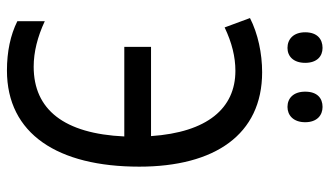

<svg xmlns="http://www.w3.org/2000/svg" viewBox="-218 -721 949 553"><g transform="rotate(90 256.5 -444.5)"><path d="M73 -849C73 -815 93 -798 118 -798C142 -798 161 -815 161 -849C161 -883 142 -899 118 -899C93 -899 73 -884 73 -849ZM244 -849C244 -815 263 -798 288 -798C312 -798 332 -815 332 -849C332 -883 312 -899 288 -899C263 -899 244 -884 244 -849ZM183 10C366 10 460 -137 460 -371C460 -588 368 -725 188 -725C134 -725 77 -713 32 -690L59 -617C103 -638 144 -648 184 -648C292 -648 361 -567 372 -405H115V-328H373C365 -155 296 -67 172 -67C130 -67 86 -78 41 -99V-20C81 0 129 10 183 10Z"/></g></svg>

Font: Noto Sans Condensed
Style: Regular
Weight: 400
Width: 3
Designer: Monotype Design Team
Foundry: Monotype Imaging Inc.
Version: Version 2.013